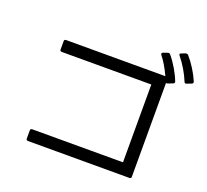

<svg xmlns="http://www.w3.org/2000/svg" viewBox="-139 -1037 1279 1185"><g transform="rotate(20 500.0 -445.0)"><path d="M950 -690Q943 -690 940 -698Q926 -733 903.5 -771Q881 -809 856 -839Q852 -845 852 -847Q852 -852 860 -855L887 -865Q889 -866 893 -866Q899 -866 904 -861Q929 -833 953.5 -794Q978 -755 993 -719Q994 -717 994 -713Q994 -706 986 -703L955 -691ZM835 -652V-36Q835 -24 823 -24H157Q145 -24 145 -36V-89Q145 -101 157 -101H753V-612H165Q153 -612 153 -624V-678Q153 -690 165 -690H817Q784 -761 749 -804Q746 -809 746 -812Q746 -818 753 -821L782 -831Q784 -832 788 -832Q793 -832 798 -827Q825 -795 848.5 -755Q872 -715 885 -680Q886 -678 886 -675Q886 -668 878 -665L845 -652Q839 -651 835 -652Z"/></g></svg>

Font: LINE Seed JP_TTF Regular
Style: Regular
Weight: 400
Designer: LINE & Fontrix & Fontworks
Version: Version 1.002